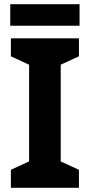

<svg xmlns="http://www.w3.org/2000/svg" viewBox="-20 -897 429 917"><path d="M357 0H32V-86L119 -126V-588L32 -628V-714H357V-628L270 -588V-126L357 -86ZM360 -877V-774H29V-877Z"/></svg>

Font: Noto Sans Gurmukhi
Style: Bold
Weight: 700
Designer: Jelle Bosma - Monotype Design Team
Foundry: Monotype Imaging Inc.
Version: Version 2.004; ttfautohint (v1.8.4.7-5d5b)